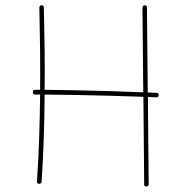

<svg xmlns="http://www.w3.org/2000/svg" viewBox="-20 -671 704 710"><path d="M566.9 -318.8Q566.9 -311 558.1 -311Q543 -311.5 526.9 -312.5L529.8 10.3Q528.8 19 521.5 19Q512.2 18.1 513.2 10.7L510.3 -313Q453.1 -314.9 387.7 -316.9Q322.3 -318.8 259 -319.8Q195.8 -320.8 145 -321.3Q144.5 -239.7 141.8 -158.9Q139.2 -78.1 133.8 1Q132.8 8.8 124.5 8.8Q115.7 7.8 116.7 -0.5Q122.1 -79.1 124.8 -159.4Q127.4 -239.7 128.4 -321.3Q118.7 -321.3 109.9 -321.3Q101.6 -321.3 101.6 -330.1Q101.6 -338.9 109.9 -338.9Q118.7 -338.9 128.4 -338.9Q128.9 -414.6 128.2 -490.5Q127.4 -566.4 125.5 -642.6Q125.5 -650.4 133.3 -651.4Q142.1 -651.4 142.1 -643.1Q144 -566.9 145 -490.7Q146 -414.6 145 -338.9Q195.8 -338.4 259 -337.2Q322.3 -335.9 387.5 -334Q452.6 -332 509.8 -329.6L506.8 -642.6Q507.8 -651.4 515.1 -651.4Q524.4 -650.4 523.4 -643.1L526.4 -329.1Q543.5 -328.1 559.1 -327.6Q566.9 -327.6 566.9 -318.8Z"/></svg>

Font: Mikhak-FD Thin
Style: Regular
Weight: 100
Designer: Amin Abedi
Version: Version 3.2